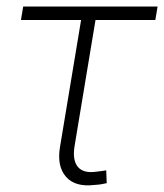

<svg xmlns="http://www.w3.org/2000/svg" viewBox="-20 -561 501 586"><path d="M269 3.4Q209.5 10.7 181.4 -21.5Q153.3 -53.7 163.1 -112.3L227.5 -500H43.9L50.8 -541H460.9L454.1 -500H271.5L207.5 -114.7Q200.7 -71.8 217.8 -51.5Q234.9 -31.2 274.9 -37.1Q281.2 -37.6 289.1 -38.8Q296.9 -40 304.2 -41L305.7 -2Q297.4 0 288.1 1.5Q278.8 2.9 269 3.4Z"/></svg>

Font: Inter 17pt ExtraLight
Style: Italic
Weight: 250
Italic angle: -9.3988°
Version: Version 4.001;git-66647c0bb